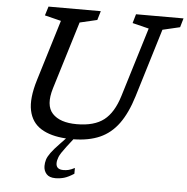

<svg xmlns="http://www.w3.org/2000/svg" viewBox="-61 -767 1034 1059"><g transform="rotate(5 456.0 -237.0)"><path d="M284 149.5Q284 184 324.5 184Q339 184 353 180.8Q367 177.5 387 167V199Q356 219 332.8 225.8Q309.5 232.5 284.5 232.5Q250.5 232.5 234.8 214.5Q219 196.5 219 170.5Q219 153 224 136Q229 119 245.2 96.5Q261.5 74 294.5 40L324 9Q238.5 4 185.5 -28.8Q132.5 -61.5 118.5 -127.5Q104.5 -193.5 136.5 -298L239.5 -634.5L149 -657L164.5 -707H454L439 -657L343 -634.5L228.5 -261Q199 -164.5 240.8 -119.5Q282.5 -74.5 375.5 -74.5Q472.5 -74.5 526 -116Q579.5 -157.5 608 -251L725.5 -634.5L634.5 -657L649 -707H912L897.5 -657L801.5 -634.5L686 -256Q657 -161.5 614.5 -103.2Q572 -45 511 -18Q450 9 365 10L330.5 54.5Q299.5 95 291.8 114.2Q284 133.5 284 149.5Z"/></g></svg>

Font: Newsreader 6pt
Style: Italic
Weight: 400
Italic angle: -17°
Designer: Hugues Gentile
Foundry: Production Type
Version: Version 1.003; ttfautohint (v1.8.3)